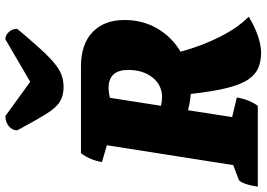

<svg xmlns="http://www.w3.org/2000/svg" viewBox="-156 -800 967 696"><g transform="rotate(-90 327.0 -451.5)"><path d="M485 12Q455 12 431 2.5Q407 -7 388.5 -33Q370 -59 357 -110Q344 -161 335 -243Q306 -245 276 -253L251 -93L322 -76Q315 -32 292 0H-1Q3 -28 10 -47Q17 -66 24 -69L77 -89L149 -547L88 -565Q95 -607 120 -641H435Q515 -641 559 -599Q603 -557 603 -483Q603 -417 572 -364Q541 -311 488 -280Q510 -200 543 -135.5Q576 -71 615 -33Q581 -12 546.5 0Q512 12 485 12ZM356 -541Q349 -541 341 -540Q333 -539 321 -536L292 -351Q309 -347 323 -347Q367 -347 394.5 -381.5Q422 -416 422 -470Q422 -541 356 -541ZM360 -704Q328 -704 306 -718Q284 -732 261.5 -768.5Q239 -805 203 -872Q203 -890 218 -902.5Q233 -915 255 -915L379 -825L533 -915Q548 -915 559.5 -902.5Q571 -890 571 -872Q528 -821 498.5 -788.5Q469 -756 446.5 -737.5Q424 -719 404 -711.5Q384 -704 360 -704Z"/></g></svg>

Font: Petrona Black
Style: Italic
Weight: 900
Italic angle: -9°
Designer: Ringo R. Seeber
Foundry: Ringo R. Seeber
Version: Version 2.001; ttfautohint (v1.8.3)